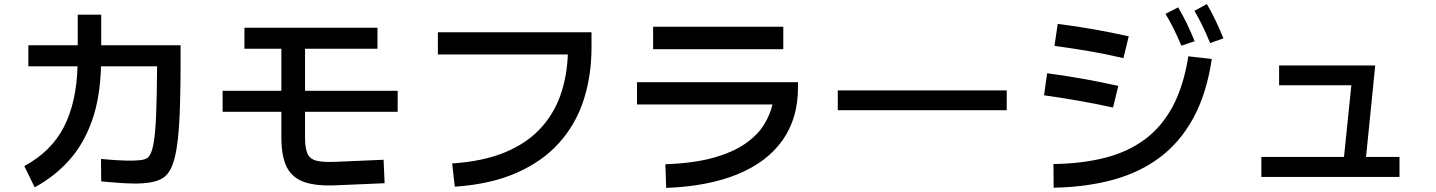

<svg xmlns="http://www.w3.org/2000/svg" viewBox="-20 -872 7040 941"><path d="M150 46 99 -58Q232 -130 293.5 -250.5Q355 -371 360 -547H119V-650H361V-800H476V-650H865Q866 -444 860.5 -310Q855 -176 837 -102Q819 -28 782 -2Q757 15 719.5 21.5Q682 28 638.5 27.5Q595 27 552.5 23.5Q510 20 476 17L475 -93Q495 -91 528 -88.5Q561 -86 596.5 -85Q632 -84 661.5 -86.5Q691 -89 704 -99Q722 -114 731.5 -163Q741 -212 745 -305.5Q749 -399 750 -547H475Q471 -392 430 -278Q389 -164 317.5 -85Q246 -6 150 46Z M1071 -324V-427H1359V-633H1178V-736H1830V-633H1475V-427H1929V-324H1475V-198Q1475 -147 1486.5 -120Q1498 -93 1530.5 -84.5Q1563 -76 1627 -79L1860 -89L1865 26L1630 36Q1529 41 1469.5 19.5Q1410 -2 1384.5 -55Q1359 -108 1359 -198V-324Z M2209 43 2196 -71Q2346 -81 2451.5 -124Q2557 -167 2624.5 -238Q2692 -309 2725.5 -402Q2759 -495 2763 -605H2126V-714H2879V-639Q2879 -501 2840.5 -382Q2802 -263 2720.5 -172Q2639 -81 2512 -25Q2385 31 2209 43Z M3819 -741V-631H3181V-741ZM3245 49 3241 -67Q3380 -72 3475 -98.5Q3570 -125 3630.5 -166.5Q3691 -208 3722.5 -258Q3754 -308 3766 -360H3102V-469H3891V-443Q3891 -292 3815.5 -185Q3740 -78 3596 -18.5Q3452 41 3245 49Z M4914 -429V-332H4086V-429Z M5911 -661Q5891 -709 5872.5 -747Q5854 -785 5834 -819L5895 -852Q5919 -811 5939 -768.5Q5959 -726 5976 -684ZM5770 -648Q5750 -695 5731.5 -732.5Q5713 -770 5692 -804L5754 -836Q5778 -796 5798 -754Q5818 -712 5835 -670ZM5512 -694 5486 -587Q5401 -607 5316.5 -621.5Q5232 -636 5148 -647L5164 -755Q5338 -733 5512 -694ZM5144 48 5143 -68Q5281 -70 5393 -98Q5505 -126 5589 -187.5Q5673 -249 5727 -349.5Q5781 -450 5804 -596L5919 -583Q5894 -414 5829 -294.5Q5764 -175 5664.5 -100.5Q5565 -26 5434 9.5Q5303 45 5144 48ZM5461 -451 5435 -345Q5349 -364 5265 -378.5Q5181 -393 5097 -405L5112 -513Q5286 -490 5461 -451Z M6839 -5H6162V-103H6567L6603 -454H6249V-551H6720L6675 -103H6839Z"/></svg>

Font: Murecho Medium
Style: Regular
Weight: 500
Designer: Neil Summerour
Foundry: Positype
Version: Version 1.010; ttfautohint (v1.8.3)